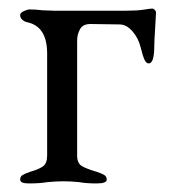

<svg xmlns="http://www.w3.org/2000/svg" viewBox="-20 -425 394 448"><path d="M27 -6Q27 -13 32.5 -16.5Q38 -20 50 -24Q71 -30 80.5 -37Q90 -44 90 -62V-300Q90 -363 44 -373Q38 -374 32.5 -378.5Q27 -383 27 -390Q27 -395 35.5 -399Q44 -403 49 -403Q63 -403 79 -401L107 -400H274Q300 -400 315.5 -402.5Q331 -405 336 -405Q338 -405 341 -402Q344 -399 344 -395L342 -359Q340 -329 340 -318Q340 -277 327 -277Q321 -277 317 -286Q313 -295 308 -315Q303 -336 289 -352Q275 -368 259 -368L191 -369Q173 -369 166.5 -356.5Q160 -344 160 -331V-62Q160 -44 171 -37.5Q182 -31 206 -24Q218 -20 223.5 -16.5Q229 -13 229 -6Q229 3 206 3Q180 3 165 0Q145 -2 128 -2Q112 -2 90 0Q74 3 47 3Q27 3 27 -6Z"/></svg>

Font: EB Garamond
Style: Regular
Weight: 400
Designer: Georg Duffner and Octavio Pardo
Foundry: Georg Duffner
Version: Version 1.000; ttfautohint (v1.6)